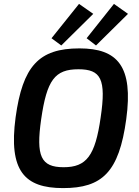

<svg xmlns="http://www.w3.org/2000/svg" viewBox="-20 -951 712 984"><path d="M385 -931 244 -755 294 -718 458 -880ZM564 -931 424 -755 472 -718 636 -880ZM387 -703C178 -703 96 -611 60 -350C23 -75 106 13 303 13C504 13 590 -69 627 -340C664 -611 583 -703 387 -703ZM382 -596C497 -596 525 -546 496 -350C468 -152 423 -94 306 -94C189 -94 164 -151 191 -340C220 -541 261 -596 382 -596Z"/></svg>

Font: Exo 2 Semi Bold
Style: Italic
Weight: 600
Italic angle: -8°
Designer: Natanael Gama
Version: Version 1.001;PS 001.001;hotconv 1.0.88;makeotf.lib2.5.64775